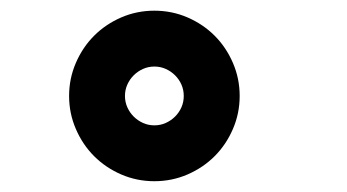

<svg xmlns="http://www.w3.org/2000/svg" viewBox="-20 -610 640 354"><path d="M107.4 -433.1Q107.4 -465.3 119.9 -494.1Q132.3 -522.9 153.6 -544.2Q174.8 -565.4 203.6 -577.9Q232.4 -590.3 264.6 -590.3Q296.9 -590.3 325.7 -577.9Q354.5 -565.4 375.7 -544.2Q397 -522.9 409.4 -494.1Q421.9 -465.3 421.9 -433.1Q421.9 -400.9 409.4 -372.1Q397 -343.3 375.7 -322Q354.5 -300.8 325.7 -288.3Q296.9 -275.9 264.6 -275.9Q232.4 -275.9 203.6 -288.3Q174.8 -300.8 153.6 -322Q132.3 -343.3 119.9 -372.1Q107.4 -400.9 107.4 -433.1ZM210.4 -433.1Q210.4 -421.9 214.8 -412.1Q219.2 -402.3 226.6 -395Q233.9 -387.7 243.7 -383.3Q253.4 -378.9 264.6 -378.9Q275.9 -378.9 285.6 -383.3Q295.4 -387.7 302.7 -395Q310.1 -402.3 314.5 -412.1Q318.8 -421.9 318.8 -433.1Q318.8 -444.3 314.5 -454.1Q310.1 -463.9 302.7 -471.2Q295.4 -478.5 285.6 -482.9Q275.9 -487.3 264.6 -487.3Q253.4 -487.3 243.7 -482.9Q233.9 -478.5 226.6 -471.2Q219.2 -463.9 214.8 -454.1Q210.4 -444.3 210.4 -433.1Z"/></svg>

Font: Courier Prime
Style: Bold
Weight: 700
Monospace: yes
Designer: Alan Dague-Greene
Foundry: Quote-Unquote Apps
Version: Version 1.202